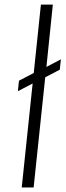

<svg xmlns="http://www.w3.org/2000/svg" viewBox="-20 -830 290 850"><path d="M76.2 0 124.5 -460.4 59.1 -426.3 64 -472.7 129.4 -506.8 161.1 -809.6H213.9L185.5 -533.7L249.5 -567.4L244.6 -521.5L180.2 -487.8L128.9 0Z"/></svg>

Font: Oswald
Style: Extra-Light
Weight: 200
Designer: Vernon Adams
Foundry: Vernon Adams
Version: 3.0; ttfautohint (v0.94.23-7a4d-dirty) -l 8 -r 50 -G 200 -x 